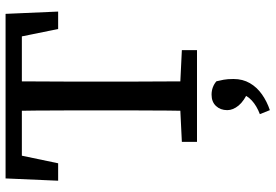

<svg xmlns="http://www.w3.org/2000/svg" viewBox="-166 -544 965 672"><g transform="rotate(-90 316.0 -207.5)"><path d="M156 0V-53L300 -60H333L477 -53V0ZM264 0Q265 -52 265.5 -103.5Q266 -155 266 -207Q266 -259 266 -311V-360Q266 -411 266 -463Q266 -515 265.5 -567Q265 -619 264 -670H368Q368 -619 367.5 -567.5Q367 -516 367 -464Q367 -412 367 -360V-311Q367 -260 367 -207.5Q367 -155 367.5 -103.5Q368 -52 368 0ZM20 -486 28 -670H604L612 -486H551L516 -658L563 -613H70L117 -658L81 -486ZM376 128Q376 160 361.5 185Q347 210 322 227.5Q297 245 267 255L253 220Q282 209 300.5 192Q319 175 324 154L335 181Q299 165 283 145.5Q267 126 267 106Q267 82 281.5 66.5Q296 51 321 51Q335 51 347 55.5Q359 60 368 68Q371 80 373.5 93.5Q376 107 376 128Z"/></g></svg>

Font: Source Serif 4
Style: Regular
Weight: 400
Designer: Frank Grießhammer
Foundry: Adobe Systems Incorporated
Version: Version 4.004;hotconv 1.0.116;makeotfexe 2.5.65601